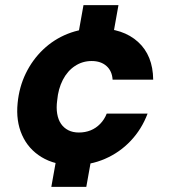

<svg xmlns="http://www.w3.org/2000/svg" viewBox="-20 -635 661 752"><path d="M181 97 213 -82H350L318 97ZM275 -436 307 -615H444L412 -436ZM268 12Q195 12 143 -19.5Q91 -51 66.5 -106Q42 -161 49 -231Q55 -294 81 -347.5Q107 -401 149 -441Q191 -481 245 -502.5Q299 -524 362 -524Q462 -524 520.5 -471Q579 -418 580 -323H421Q419 -357 397 -376.5Q375 -396 339 -396Q303 -396 273.5 -376.5Q244 -357 226 -322Q208 -287 204 -242Q200 -213 204 -189.5Q208 -166 219 -150Q230 -134 247.5 -125Q265 -116 289 -116Q314 -116 335 -124.5Q356 -133 372.5 -150Q389 -167 398 -190H558Q535 -129 492 -83.5Q449 -38 391.5 -13Q334 12 268 12Z"/></svg>

Font: DM Sans 12pt Black
Style: Italic
Weight: 900
Italic angle: -10°
Version: Version 4.004;gftools[0.9.30]